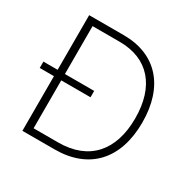

<svg xmlns="http://www.w3.org/2000/svg" viewBox="-161 -887 1043 1046"><g transform="rotate(30 360.5 -364.0)"><path d="M312 0C528.3 0 652.8 -135.3 652.8 -365.7C652.8 -592.3 531.7 -727.5 327.1 -727.5H109.4V-383.8H20V-343.8H109.4V0ZM155.3 -42.5V-343.8H339.4V-383.8H155.3V-685.1H325.2C507.3 -685.1 607.9 -565.9 607.9 -365.7C607.9 -163.6 503.9 -42.5 310.1 -42.5Z"/></g></svg>

Font: Raveo ExtraLight
Style: Regular
Weight: 200
Designer: Jakub Foglar, Rasmus Andersson (Inter)
Foundry: Jakubfoglar.com
Version: Version 1.100;Glyphs 3.2.3 (3260)